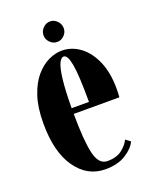

<svg xmlns="http://www.w3.org/2000/svg" viewBox="-129 -735 650 818"><g transform="rotate(-20 196.0 -326.5)"><path d="M207 10Q125.5 10 74.8 -61.8Q24 -133.5 24 -263.5Q24 -336 41 -386.8Q58 -437.5 85 -468.8Q112 -500 143 -514.5Q174 -529 202.5 -529Q248 -529 285.8 -500.8Q323.5 -472.5 345.8 -420.5Q368 -368.5 368 -298Q368 -278 366.5 -258H159.5Q160 -137.5 173.5 -78.8Q187 -20 226.5 -20Q268.5 -20 293.2 -39.5Q318 -59 327.5 -80.5L349 -64.5Q336.5 -36.5 299.8 -13.2Q263 10 207 10ZM202.5 -502.5Q190.5 -502.5 181 -482Q171.5 -461.5 165.8 -413.8Q160 -366 159.5 -284H238Q238 -404 229.2 -453.2Q220.5 -502.5 202.5 -502.5ZM199.5 -570Q180.5 -570 166.8 -583.8Q153 -597.5 153 -616Q153 -635 166.8 -649Q180.5 -663 199.5 -663Q217 -663 230.8 -649Q244.5 -635 244.5 -616Q244.5 -597.5 230.8 -583.8Q217 -570 199.5 -570Z"/></g></svg>

Font: Imbue 50pt ExtraBold
Style: Regular
Weight: 800
Designer: Tyler Finck
Foundry: Etcetera Type Company
Version: Version 1.102; ttfautohint (v1.8.3)